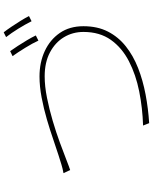

<svg xmlns="http://www.w3.org/2000/svg" viewBox="86 -926 828 1040"><g transform="rotate(-90 500.0 -406.0)"><path d="M82 -476Q109 -481 129.5 -487.5Q150 -494 179 -503Q214 -514 264.5 -531.5Q315 -549 373 -566Q431 -583 491.5 -594.5Q552 -606 606 -606Q682 -606 743.5 -577.5Q805 -549 841.5 -496Q878 -443 878 -368Q878 -292 849 -235.5Q820 -179 769 -138.5Q718 -98 651.5 -72Q585 -46 508.5 -31.5Q432 -17 353 -12L340 -45Q435 -48 525 -66Q615 -84 688 -121.5Q761 -159 804 -219.5Q847 -280 847 -368Q847 -426 818.5 -473.5Q790 -521 736 -549.5Q682 -578 607 -578Q553 -578 490.5 -565.5Q428 -553 365.5 -534.5Q303 -516 248.5 -496Q194 -476 154.5 -460.5Q115 -445 99 -440ZM743 -765Q756 -747 771.5 -723Q787 -699 802 -674Q817 -649 828 -626L800 -612Q786 -643 761 -683.5Q736 -724 716 -752ZM845 -800Q859 -782 875.5 -757.5Q892 -733 907.5 -708Q923 -683 933 -663L905 -649Q888 -683 864.5 -721Q841 -759 819 -787Z"/></g></svg>

Font: Noto Sans TC Thin
Style: Regular
Weight: 100
Designer: Ryoko NISHIZUKA 西塚涼子 (kana, bopomofo & ideographs); Paul D. Hunt (Latin, Greek & Cyrillic); Sandoll Communications 산돌커뮤니
Foundry: Adobe
Version: Version 2.004-H2;hotconv 1.0.118;makeotfexe 2.5.65603